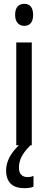

<svg xmlns="http://www.w3.org/2000/svg" viewBox="-20 -759 251 1003"><path d="M146 -537V0H65V-537ZM107 -739Q130 -739 141.5 -724Q153 -709 153 -681Q153 -654 141.5 -639Q130 -624 107 -624Q85 -624 72 -639Q59 -654 59 -681Q59 -710 71.5 -724.5Q84 -739 107 -739ZM79 117Q79 141 90.5 153.5Q102 166 124 166Q135 166 142.5 164Q150 162 155 160V216Q147 220 135 222Q123 224 108 224Q60 224 36 200.5Q12 177 12 131Q12 106 21.5 81Q31 56 49.5 32Q68 8 93 -12L139 0Q105 34 92 61Q79 88 79 117Z"/></svg>

Font: Noto Sans Arabic ExtraCondensed
Style: Regular
Weight: 400
Width: 2
Designer: Monotype Design Team, Nadine Chahine, Nizar Qandah and Khaled Hosny
Foundry: Monotype Imaging Inc.
Version: Version 2.012